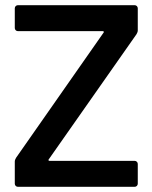

<svg xmlns="http://www.w3.org/2000/svg" viewBox="-20 -720 587 740"><path d="M42 -112 379 -594Q381 -596 380 -598Q379 -600 376 -600H49Q44 -600 40.5 -603.5Q37 -607 37 -612V-688Q37 -693 40.5 -696.5Q44 -700 49 -700H499Q504 -700 507.5 -696.5Q511 -693 511 -688V-603Q511 -596 506 -588L168 -106Q166 -104 167 -102Q168 -100 171 -100H499Q504 -100 507.5 -96.5Q511 -93 511 -88V-12Q511 -7 507.5 -3.5Q504 0 499 0H49Q44 0 40.5 -3.5Q37 -7 37 -12V-97Q37 -104 42 -112Z"/></svg>

Font: Barlow SemiBold
Style: Regular
Weight: 600
Designer: Jeremy Tribby
Foundry: Tribby Type
Version: Version 1.422